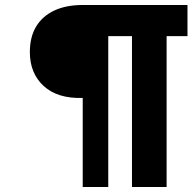

<svg xmlns="http://www.w3.org/2000/svg" viewBox="-20 -749 778 769"><path d="M311.3 0V-356.7Q210.7 -353.6 155.1 -404.4Q99.6 -455.3 99.6 -540.3Q99.6 -601.2 124.9 -643Q150.3 -684.8 197.6 -706.9Q244.9 -729 311.3 -729H730.9V-604.4H647.3V0H508.6V-604.4H413.6V0Z"/></svg>

Font: Mona Sans
Style: Italic
Weight: 200
Italic angle: -11.6951°
Designer: Deni Anggara
Foundry: GitHub
Version: Version 2.000